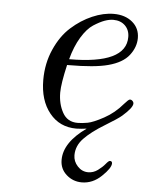

<svg xmlns="http://www.w3.org/2000/svg" viewBox="-49 -483 566 740"><g transform="rotate(5 233.5 -113.0)"><path d="M112.8 -165Q112.8 -229 137 -283.4Q161.1 -337.9 198.5 -371.3Q235.8 -404.8 278.8 -423.3Q321.8 -441.9 361.8 -441.9Q405.8 -441.9 433.8 -418.5Q461.9 -395 461.9 -356.9Q461.9 -321.8 437.5 -290.3Q413.1 -258.8 357.9 -244.1Q306.2 -230 204.1 -230H199.2Q182.1 -155.8 182.1 -122.1Q182.1 -78.1 200.7 -44.7Q219.2 -11.2 258.8 -11.2Q275.9 -11.2 297.4 -15.1Q318.8 -19 359.4 -41Q399.9 -63 431.2 -100.1Q446.3 -117.2 451.2 -118.2Q457 -119.1 461.9 -114.5Q466.8 -109.9 466.8 -104Q466.8 -87.9 428.2 -54.2Q413.1 -41 363.5 -11Q314 19 285.9 48.1Q257.8 77.1 257.8 113.8Q257.8 137.7 274.9 156.2Q292 174.8 315.9 174.8Q335.9 174.8 353 162.4Q370.1 149.9 380.6 137Q391.1 124 396 124Q404.8 124 404.8 132.8Q404.8 150.9 370.8 183.3Q336.9 215.8 294.9 215.8Q260.7 215.8 235.4 193.4Q210 170.9 210 136.2Q210 68.4 295.9 7.8Q275.9 10.7 255.9 11.2Q190.9 11.2 151.9 -37.4Q112.8 -85.9 112.8 -165ZM205.1 -252.9Q425.3 -252.9 424.8 -357.9Q424.8 -384.8 407.5 -401.9Q390.1 -418.9 361.8 -418.9Q346.7 -418.9 328.4 -412.4Q310.1 -405.8 286.1 -390.4Q262.2 -375 240.2 -338.9Q218.3 -302.7 205.1 -252.9Z"/></g></svg>

Font: CMU Classical Serif
Style: Italic
Weight: 500
Italic angle: -14.04°
Version: Version 0.7.0